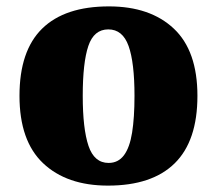

<svg xmlns="http://www.w3.org/2000/svg" viewBox="-20 -571 680 601"><path d="M318 10Q189 10 115 -60Q41 -130 41 -271Q41 -412 112 -481.5Q183 -551 321 -551Q450 -551 524 -481.5Q598 -412 598 -271Q598 -130 527 -60Q456 10 318 10ZM320 -61Q350 -61 368 -85Q386 -109 393.5 -156Q401 -203 401 -271Q401 -375 382.5 -427Q364 -479 319 -479Q274 -479 256.5 -427Q239 -375 239 -271Q239 -168 257 -114.5Q275 -61 320 -61Z"/></svg>

Font: Noto Serif Khmer Black
Style: Regular
Weight: 900
Version: Version 2.003